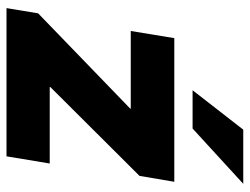

<svg xmlns="http://www.w3.org/2000/svg" viewBox="-109 -659 768 590"><g transform="rotate(90 275.0 -364.0)"><path d="M4.9 0 21 -97.2 313.5 -379.9 314 -381.8H75.2L97.2 -515.6H538.6L520.5 -408.7L247.6 -134.8L247.1 -132.8H482.4L460.4 0ZM257.3 -571.8 378.4 -727.5H544.9L375 -571.8Z"/></g></svg>

Font: Inter Display Extra Bold
Style: Italic
Weight: 800
Italic angle: -9.39999°
Designer: Rasmus Andersson
Foundry: rsms
Version: Version 4.000;git-4fc901f